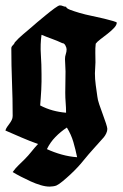

<svg xmlns="http://www.w3.org/2000/svg" viewBox="-24 -539 456 712"><path d="M198 -519Q204 -519 209.5 -516.5Q215 -514 221 -514Q222 -508 236.5 -502.5Q251 -497 271.5 -491Q292 -485 316.5 -480Q341 -475 361.5 -470Q382 -465 395.5 -461Q409 -457 409 -455Q409 -446 398.5 -435Q388 -424 374.5 -413.5Q361 -403 348.5 -393.5Q336 -384 331 -377Q329 -360 329.5 -342.5Q330 -325 330 -308Q330 -297 329 -287.5Q328 -278 328 -267Q328 -246 331 -224Q334 -202 337 -181Q338 -170 344 -152Q350 -134 357 -115.5Q364 -97 369 -81.5Q374 -66 374 -61Q374 -53 370 -44.5Q366 -36 361 -30Q339 -5 322.5 13Q306 31 284 58Q277 67 264.5 80.5Q252 94 237.5 107.5Q223 121 208.5 133Q194 145 185 149Q180 151 172.5 152Q165 153 160 153Q145 153 126.5 147.5Q108 142 89.5 133.5Q71 125 53.5 116Q36 107 23 99Q33 85 44.5 74Q56 63 67 52Q81 38 92.5 23.5Q104 9 117 -5Q86 -16 56 -29Q26 -42 -4 -55Q-2 -62 2.5 -68.5Q7 -75 11.5 -81Q16 -87 19.5 -94Q23 -101 23 -109Q23 -172 20.5 -234.5Q18 -297 18 -360Q18 -366 23.5 -371Q29 -376 31 -382Q45 -398 62 -412Q79 -426 95 -440Q99 -444 114 -456.5Q129 -469 146 -483Q163 -497 178 -508Q193 -519 198 -519ZM130 -410Q125 -375 127.5 -337Q130 -299 130 -264Q130 -252 130 -236.5Q130 -221 129 -205.5Q128 -190 127 -175Q126 -160 125 -148Q148 -136 172 -129.5Q196 -123 221 -121Q221 -140 219.5 -158Q218 -176 218 -195Q218 -215 218.5 -234.5Q219 -254 219 -274Q219 -286 218 -297.5Q217 -309 217 -320Q217 -330 220 -338.5Q223 -347 223 -356Q223 -362 218.5 -370.5Q214 -379 207 -379Q188 -388 168.5 -395Q149 -402 130 -410ZM150 14Q176 26 204.5 34Q233 42 262 44Q256 15 248 -12.5Q240 -40 224 -66Q201 -51 181.5 -31Q162 -11 150 14Z"/></svg>

Font: Hand Textur
Style: Regular
Weight: 400
Designer: F. H. Ehmcke um 1935
Foundry: Peter Wiegel
Version: Version 1.000